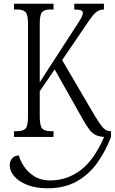

<svg xmlns="http://www.w3.org/2000/svg" viewBox="-20 -734 615 1029"><path d="M55 0V-31H72Q103 -31 116.5 -44.5Q130 -58 130 -107V-607Q130 -655 117 -669Q104 -683 73 -683H55V-714H267V-683H249Q218 -683 205.5 -669Q193 -655 193 -605V-293L373 -571Q401 -613 412.5 -633Q424 -653 424 -665Q424 -675 413.5 -679Q403 -683 378 -683V-714H537V-683Q517 -683 502 -673.5Q487 -664 471 -642.5Q455 -621 431 -585L313 -412L487 -115Q514 -70 531.5 -50.5Q549 -31 571 -31H575V0Q546 76 501.5 138.5Q457 201 391.5 238Q326 275 235 275Q173 275 127.5 257.5Q82 240 57 211.5Q32 183 32 151Q32 132 44 116Q56 100 81 99Q88 126 108.5 157.5Q129 189 164 211Q199 233 249 233Q339 233 412 178Q485 123 538 0Q511 -2 493 -10.5Q475 -19 459 -39.5Q443 -60 422 -98L273 -362L193 -245V-111Q193 -60 206 -45.5Q219 -31 251 -31H267V0Z"/></svg>

Font: Noto Serif ExtraCondensed Light
Style: Regular
Weight: 300
Width: 2
Designer: Monotype Design Team
Foundry: Monotype Imaging Inc.
Version: Version 2.014; ttfautohint (v1.8.4.7-5d5b)